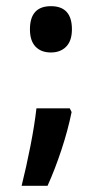

<svg xmlns="http://www.w3.org/2000/svg" viewBox="-20 -476 318 622"><path d="M77 -381Q77 -456 145 -456Q213 -456 213 -381Q213 -344 194.5 -325Q176 -306 145 -306Q113 -306 95 -325Q77 -344 77 -381ZM206 -125 212 -113Q200 -54 179 9.5Q158 73 134 126H50Q65 66 78.5 -2.5Q92 -71 98 -125Z"/></svg>

Font: Noto Sans Kannada ExtraCondensed SemiBold
Style: Regular
Weight: 600
Width: 2
Designer: Jelle Bosma - Monotype Design Team
Foundry: Monotype Imaging Inc.
Version: Version 2.005; ttfautohint (v1.8.4.7-5d5b)